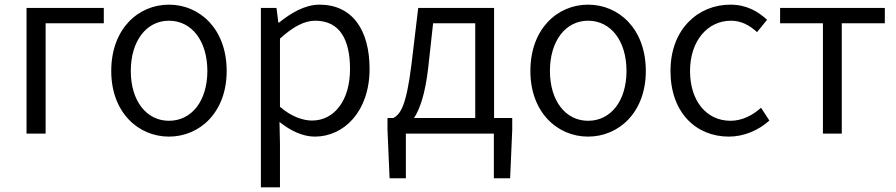

<svg xmlns="http://www.w3.org/2000/svg" viewBox="-20 -574 3850 825"><path d="M94 0H176V-474H426V-540H94Z M706 13C838 13 954 -91 954 -269C954 -450 838 -554 706 -554C574 -554 458 -450 458 -269C458 -91 574 13 706 13ZM706 -55C609 -55 542 -141 542 -269C542 -398 609 -485 706 -485C804 -485 871 -398 871 -269C871 -141 804 -55 706 -55Z M1101 231H1183V45L1181 -50C1231 -10 1283 13 1333 13C1457 13 1568 -94 1568 -278C1568 -445 1494 -554 1353 -554C1289 -554 1229 -517 1179 -477H1176L1168 -540H1101ZM1321 -56C1284 -56 1234 -71 1183 -115V-408C1238 -458 1287 -485 1334 -485C1442 -485 1484 -401 1484 -277C1484 -141 1415 -56 1321 -56Z M1724 0H2102V192H2172L2181 -16V-67H2103V-540H1777L1748 -297C1726 -120 1701 -83 1670 -67H1645V-16L1654 192H1724ZM1759 -67C1784 -105 1807 -170 1820 -283L1841 -474H2022V-67Z M2507 13C2639 13 2755 -91 2755 -269C2755 -450 2639 -554 2507 -554C2375 -554 2259 -450 2259 -269C2259 -91 2375 13 2507 13ZM2507 -55C2410 -55 2343 -141 2343 -269C2343 -398 2410 -485 2507 -485C2605 -485 2672 -398 2672 -269C2672 -141 2605 -55 2507 -55Z M3112 13C3177 13 3239 -14 3286 -56L3250 -111C3216 -80 3170 -55 3119 -55C3015 -55 2945 -141 2945 -269C2945 -398 3020 -485 3121 -485C3166 -485 3201 -465 3233 -436L3276 -489C3238 -524 3189 -554 3118 -554C2981 -554 2861 -450 2861 -269C2861 -91 2970 13 3112 13Z M3516 0H3597V-474H3782V-540H3332V-474H3516Z"/></svg>

Font: Noto Sans KR DemiLight
Style: Regular
Weight: 350
Designer: Ryoko NISHIZUKA 西塚涼子 (kana, bopomofo & ideographs); Paul D. Hunt (Latin, Greek & Cyrillic); Sandoll Communications 산돌커뮤니
Foundry: Adobe
Version: Version 2.004;hotconv 1.0.118;makeotfexe 2.5.65603